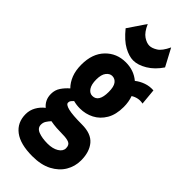

<svg xmlns="http://www.w3.org/2000/svg" viewBox="-278 -736 957 957"><g transform="rotate(45 200.0 -257.5)"><path d="M187 -157Q163 -157 141 -163Q134 -156 129.5 -150.5Q125 -145 125 -136Q125 -123 154.5 -115.5Q184 -108 251 -108Q316 -108 345.5 -73Q375 -38 375 22Q375 64 354 99.5Q333 135 291.5 157Q250 179 188 179Q103 179 59.5 146Q16 113 16 54Q16 26 29.5 2Q43 -22 65 -39Q51 -50 42.5 -67Q34 -84 34 -107Q34 -134 48.5 -155.5Q63 -177 83 -194Q62 -215 50 -245.5Q38 -276 38 -317Q38 -394 80.5 -438Q123 -482 187 -482Q244 -482 284 -448Q304 -464 329.5 -473Q355 -482 383 -480L391 -395Q373 -399 356.5 -395.5Q340 -392 326 -383Q337 -353 337 -317Q337 -263 316 -227.5Q295 -192 261 -174.5Q227 -157 187 -157ZM187 -245Q231 -245 231 -317Q231 -353 219 -369.5Q207 -386 187 -386Q170 -386 156.5 -369Q143 -352 143 -317Q143 -282 155.5 -263.5Q168 -245 187 -245ZM107 37Q107 61 133 71Q159 81 197 81Q233 81 256 67Q279 53 279 32Q279 9 263 2Q247 -5 217 -5Q196 -5 174.5 -6.5Q153 -8 132 -12Q122 -1 114.5 10.5Q107 22 107 37ZM206 -514Q177 -514 141 -533.5Q105 -553 66 -601L129 -694Q147 -653 169.5 -638Q192 -623 211 -623Q229 -623 251.5 -637Q274 -651 294 -694L343 -602Q314 -559 276.5 -536.5Q239 -514 206 -514Z"/></g></svg>

Font: Inconsolata Condensed Black
Style: Regular
Weight: 900
Width: 3
Monospace: yes
Designer: Raph Levien, Cyreal, Brenton Simpson
Foundry: Raph Levien, Cyreal, Google
Version: Version 3.001; ttfautohint (v1.8.2.53-6de2)